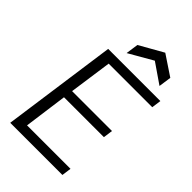

<svg xmlns="http://www.w3.org/2000/svg" viewBox="-269 -1011 1106 1106"><g transform="rotate(45 283.5 -458.5)"><path d="M44 0 142 -700H567L559 -642H204L167 -381H492L484 -323H159L123 -58H477L469 0ZM234 -758 245 -835 390 -917 513 -835 502 -758 380 -842Z"/></g></svg>

Font: Host Grotesk Light
Style: Italic
Weight: 300
Italic angle: -8°
Designer: Doğukan Karapınar based on Poppins by Indian Type Foundry, Jonny Pinhorn
Foundry: Element Type
Version: Version 1.001; ttfautohint (v1.8.4.7-5d5b)